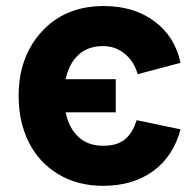

<svg xmlns="http://www.w3.org/2000/svg" viewBox="-20 -598 648 634"><path d="M320.8 -116.7Q366.7 -116.7 392.3 -137.7Q418 -158.7 431.2 -201.2L576.2 -170.9Q552.2 -81.5 485.6 -33Q418.9 15.6 320.8 15.6Q235.4 15.6 171.4 -23.4Q107.4 -62.5 74.5 -129.4Q41.5 -196.3 41.5 -281.2Q41.5 -411.1 118.7 -494.6Q195.8 -578.1 322.8 -578.1Q421.9 -578.1 489.7 -527.8Q557.6 -477.5 576.2 -390.6L434.6 -353Q422.4 -396 391.4 -420.9Q360.4 -445.8 320.8 -445.8Q269.5 -445.8 238.5 -416.5Q207.5 -387.2 196.8 -336.4H362.3V-227.1H196.8Q207.5 -174.8 239 -145.8Q270.5 -116.7 320.8 -116.7Z"/></svg>

Font: Manrope3 ExtraBold
Style: Bold
Weight: 800
Width: 4
Designer: Mikhail Sharanda
Foundry: Mikhail Sharanda
Version: Version 3.000;PS 003.000;hotconv 1.0.88;makeotf.lib2.5.64775